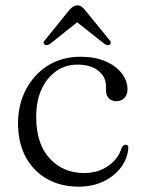

<svg xmlns="http://www.w3.org/2000/svg" viewBox="-20 -688 534 719"><path d="M457.5 -353Q457.5 -334 446 -321.5Q434.5 -309 416 -309Q398 -309 387.5 -320Q377 -331 377 -349.5V-364.5Q377 -400 348.5 -423Q320 -446 270 -446Q224.5 -446 189.8 -421.2Q155 -396.5 135.2 -352.8Q115.5 -309 115.5 -251Q115.5 -149.5 166 -94.8Q216.5 -40 295 -40Q347.5 -40 385.5 -66.8Q423.5 -93.5 435 -133.5Q441.5 -146 450.5 -146Q461.5 -146 460.5 -131.5Q456.5 -91.5 431.5 -59.2Q406.5 -27 366.2 -8Q326 11 275 11Q206.5 11 155.2 -18.5Q104 -48 75.8 -101Q47.5 -154 47.5 -226Q47.5 -295.5 76.8 -352Q106 -408.5 158.8 -442Q211.5 -475.5 282 -475.5Q336 -475.5 375.5 -458.2Q415 -441 436.2 -413Q457.5 -385 457.5 -353ZM167 -523.5Q155 -516 147 -521Q139 -527 148.5 -538L240.5 -651.5Q255.5 -668 269.5 -668Q278.5 -668 284.5 -663.8Q290.5 -659.5 297.5 -651.5L390 -538Q399 -527.5 391.5 -521Q383.5 -515.5 371.5 -523.5L269 -604.5Z"/></svg>

Font: Fraunces 9pt Light
Style: Regular
Weight: 300
Version: Version 1.000;[0bf87f6ff]